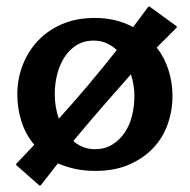

<svg xmlns="http://www.w3.org/2000/svg" viewBox="-20 -532 604 610"><path d="M281 -475Q316 -475 346.5 -467.5Q377 -460 403 -446L450 -509L454 -512L542 -448L541 -444L478 -381Q503 -349 515.5 -309Q528 -269 528 -227Q528 -181 513 -138Q498 -95 467 -62Q436 -29 390 -9Q344 11 283 11Q248 11 218.5 4.5Q189 -2 164 -13L110 56L106 58L31 -8L32 -12L89 -72Q61 -105 48 -146.5Q35 -188 35 -232Q35 -281 52 -325Q69 -369 100.5 -402.5Q132 -436 177.5 -455.5Q223 -475 281 -475ZM167 -155Q215 -208 260.5 -262Q306 -316 351 -373Q336 -387 318 -395Q300 -403 278 -403Q246 -403 222.5 -388Q199 -373 184 -349Q169 -325 161.5 -295Q154 -265 154 -234Q154 -191 167 -155ZM282 -58Q313 -58 336.5 -72.5Q360 -87 376 -110.5Q392 -134 399.5 -164.5Q407 -195 407 -227Q407 -261 396 -296Q348 -242 302.5 -189.5Q257 -137 213 -84Q242 -58 282 -58Z"/></svg>

Font: QuattrocentoBold
Style: Bold
Weight: 700
Designer: Pablo Impallari
Foundry: Pablo Impallari, Igino Marini, Branda Gallo
Version: Version 2.000